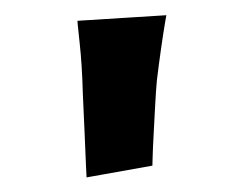

<svg xmlns="http://www.w3.org/2000/svg" viewBox="-20 -725 324 255"><path d="M95 -489.4Q95 -488.8 94.2 -505Q93.4 -521.2 92.4 -547.5Q91.4 -573.8 90 -601Q89 -639 85.7 -668.8Q82.4 -698.6 83 -697.4L201 -704.8Q201 -705.4 198.8 -692.4Q196.6 -679.4 193.8 -659.7Q191 -640 188.4 -618.6Q187 -603.6 186 -583.8Q185 -564 184 -545.7Q183 -527.4 182.7 -515.9Q182.4 -504.4 182.4 -505Z"/></svg>

Font: Truculenta
Style: Regular
Weight: 400
Designer: Ivan Castro, Eva Sanz & Omnibus-Type Team
Foundry: Omnibus-Type
Version: Version 1.002